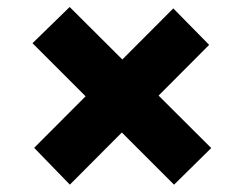

<svg xmlns="http://www.w3.org/2000/svg" viewBox="-20 -546 684 543"><path d="M472.2 -23.7 71.9 -423.8 177 -526.2 577.4 -127.3ZM177.6 -23.8 76.6 -127.9 470.1 -522.2 571.5 -419.1Z"/></svg>

Font: Lexend Exa
Style: Regular
Weight: 400
Designer: Bonnie Shaver-Troup, Thomas Jockin
Foundry: Lexend
Version: Version 1.007